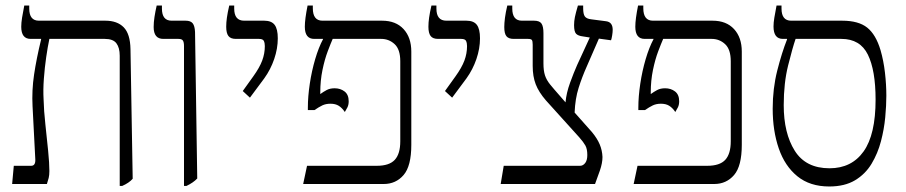

<svg xmlns="http://www.w3.org/2000/svg" viewBox="-20 -667 3283 696"><path d="M24 0 30 -66H93Q109 -66 108 -89L98 -282Q95 -339 103.5 -396.5Q112 -454 129 -524V-526H91Q57 -526 57 -570Q57 -584 60 -603Q63 -622 68 -647H86V-636Q86 -592 121 -592H362Q405 -592 428.5 -568Q452 -544 453 -489L461 -19Q448 -4 423 7H414V-465Q414 -494 402 -510Q390 -526 360 -526H159Q153 -498 147.5 -460Q142 -422 139 -381.5Q136 -341 138 -307Q139 -266 144.5 -216Q150 -166 154.5 -120.5Q159 -75 159 -47Q159 -32 156.5 -22Q154 -12 150 0Z M647 7V-500Q647 -514 643 -520Q639 -526 627 -526H572Q537 -526 537 -569Q537 -586 540 -605.5Q543 -625 548 -647H567V-636Q567 -592 602 -592H653Q671 -592 678.5 -582.5Q686 -573 687 -551L695 -20Q681 -5 656 7Z M886 -313 860 -337 898 -390Q921 -422 930.5 -447.5Q940 -473 940 -500Q940 -511 936.5 -518.5Q933 -526 919 -526H835Q816 -526 808 -536.5Q800 -547 800 -570Q800 -585 802.5 -603Q805 -621 811 -647H829V-636Q829 -592 865 -592H938Q964 -592 975.5 -577Q987 -562 987 -528Q987 -491 974 -453Q961 -415 938 -383Z M1079 0 1093 -66H1346Q1391 -66 1411 -87.5Q1431 -109 1431 -155V-445Q1431 -488 1410.5 -507Q1390 -526 1362 -526H1186Q1179 -510 1168 -481Q1157 -452 1149 -413.5Q1141 -375 1141 -332V-326Q1152 -334 1164 -340.5Q1176 -347 1193 -347Q1214 -347 1229 -335.5Q1244 -324 1244 -300Q1244 -287 1239.5 -278Q1235 -269 1230 -261Q1220 -276 1208 -283.5Q1196 -291 1178 -291Q1161 -291 1148.5 -285Q1136 -279 1120 -268H1096V-277Q1096 -317 1103 -363.5Q1110 -410 1122.5 -452.5Q1135 -495 1151 -525V-526H1119Q1085 -526 1085 -570Q1085 -584 1087.5 -603Q1090 -622 1095 -647H1114V-637Q1114 -592 1149 -592H1365Q1415 -592 1443 -561.5Q1471 -531 1471 -480V-142Q1471 -65 1443 -32.5Q1415 0 1371 0Z M1619 -313 1593 -337 1631 -390Q1654 -422 1663.5 -447.5Q1673 -473 1673 -500Q1673 -511 1669.5 -518.5Q1666 -526 1652 -526H1568Q1549 -526 1541 -536.5Q1533 -547 1533 -570Q1533 -585 1535.5 -603Q1538 -621 1544 -647H1562V-636Q1562 -592 1598 -592H1671Q1697 -592 1708.5 -577Q1720 -562 1720 -528Q1720 -491 1707 -453Q1694 -415 1671 -383Z M1795 0 1806 -66H2083Q2094 -66 2102 -77Q2109 -87 2109 -105Q2109 -127 2102 -139.5Q2095 -152 2080 -169L1959 -303Q1933 -333 1922 -361.5Q1911 -390 1911 -428V-505Q1911 -518 1908 -522Q1905 -526 1894 -526H1842Q1824 -526 1816 -535.5Q1808 -545 1808 -569Q1808 -583 1810.5 -602.5Q1813 -622 1819 -647H1837V-636Q1837 -592 1872 -592H1916Q1936 -592 1943 -581.5Q1950 -571 1950 -547V-437Q1950 -411 1955.5 -394Q1961 -377 1974 -361Q1987 -345 2010 -319L2030 -296Q2033 -330 2046.5 -367Q2060 -404 2072 -431L2118 -531L2093 -535Q2076 -537 2068.5 -544.5Q2061 -552 2061 -576Q2061 -590 2064 -605Q2067 -620 2075 -647H2094V-637Q2094 -616 2100 -607.5Q2106 -599 2123 -597L2177 -590Q2201 -587 2201 -559Q2201 -550 2199 -538Q2197 -526 2195 -521L2151 -527L2107 -426Q2090 -388 2077.5 -348.5Q2065 -309 2063 -259L2126 -188Q2145 -165 2154 -143.5Q2163 -122 2164 -98Q2164 -76 2154.5 -48.5Q2145 -21 2137 0Z M2277 0 2291 -66H2544Q2589 -66 2609 -87.5Q2629 -109 2629 -155V-445Q2629 -488 2608.5 -507Q2588 -526 2560 -526H2384Q2377 -510 2366 -481Q2355 -452 2347 -413.5Q2339 -375 2339 -332V-326Q2350 -334 2362 -340.5Q2374 -347 2391 -347Q2412 -347 2427 -335.5Q2442 -324 2442 -300Q2442 -287 2437.5 -278Q2433 -269 2428 -261Q2418 -276 2406 -283.5Q2394 -291 2376 -291Q2359 -291 2346.5 -285Q2334 -279 2318 -268H2294V-277Q2294 -317 2301 -363.5Q2308 -410 2320.5 -452.5Q2333 -495 2349 -525V-526H2317Q2283 -526 2283 -570Q2283 -584 2285.5 -603Q2288 -622 2293 -647H2312V-637Q2312 -592 2347 -592H2563Q2613 -592 2641 -561.5Q2669 -531 2669 -480V-142Q2669 -65 2641 -32.5Q2613 0 2569 0Z M2986 9Q2916 9 2870.5 -28Q2825 -65 2803 -129Q2781 -193 2781 -273Q2781 -346 2797.5 -411Q2814 -476 2833 -524V-526H2818Q2784 -526 2784 -571Q2784 -585 2787 -603Q2790 -621 2795 -647H2813V-636Q2813 -592 2848 -592H3033Q3092 -592 3123.5 -567Q3155 -542 3172 -485Q3183 -447 3188 -403.5Q3193 -360 3193 -320Q3193 -285 3189 -242Q3185 -199 3173.5 -155Q3162 -111 3139.5 -73.5Q3117 -36 3079.5 -13.5Q3042 9 2986 9ZM2821 -286Q2821 -184 2861 -120.5Q2901 -57 2987 -57Q3067 -57 3110.5 -118Q3154 -179 3154 -306Q3154 -412 3126 -469Q3098 -526 3030 -526H2864Q2853 -494 2837 -430Q2821 -366 2821 -286Z"/></svg>

Font: Noto Serif Hebrew SemiCondensed Light
Style: Regular
Weight: 300
Width: 4
Designer: Monotype Design Team
Foundry: Monotype Imaging Inc.
Version: Version 2.004; ttfautohint (v1.8.4.7-5d5b)